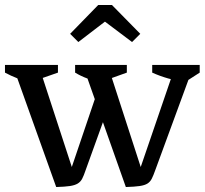

<svg xmlns="http://www.w3.org/2000/svg" viewBox="-27 -747 823 772"><path d="M479 5 309 -476H409L550 -41H527L676 -476H749L597 -62Q590 -42 583.5 -29Q577 -16 566 -9Q555 -2 534.5 1Q514 4 479 5ZM199 5 27 -476H131L273 -41H250L369 -392L405 -306L317 -62Q310 -41 303.5 -28.5Q297 -16 285.5 -9Q274 -2 254 1Q234 4 199 5ZM97 -417Q69 -422 43 -432Q17 -442 -7 -455V-486H206V-455ZM377 -417Q350 -422 324 -431.5Q298 -441 275 -455V-486H483V-455ZM717 -417Q683 -422 649.5 -431.5Q616 -441 585 -455V-486H776V-455ZM423 -727 537 -611 504 -578 395 -660 288 -578 255 -611 368 -727Z"/></svg>

Font: Piazzolla 24pt Medium
Style: Regular
Weight: 500
Designer: Juan Pablo del Peral
Foundry: Huerta Tipografica
Version: Version 2.005